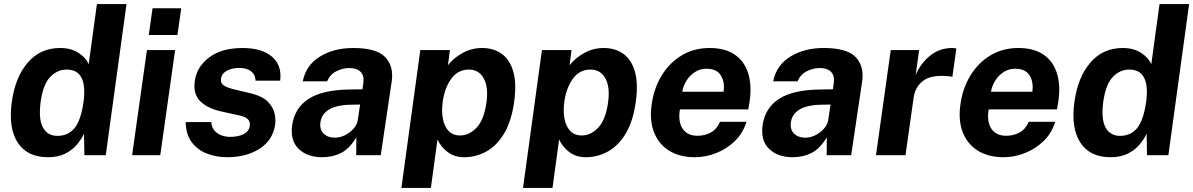

<svg xmlns="http://www.w3.org/2000/svg" viewBox="-20 -763 5866 944"><path d="M216 10Q114 10 67.2 -61.8Q20.5 -133.5 38 -261.5Q54.5 -383 116.2 -455Q178 -527 275.5 -527Q328.5 -527 365.2 -503.5Q402 -480 416 -447L456.5 -743H602L500 0H395L393 -106Q380 -77.5 357.2 -51Q334.5 -24.5 299.8 -7.2Q265 10 216 10ZM262.5 -95Q315.5 -95 346.8 -133.5Q378 -172 391 -263.5Q411 -421 308 -421Q262 -421 227 -384.8Q192 -348.5 180 -263.5Q168.5 -177 191.2 -136Q214 -95 262.5 -95Z M711.5 -591 730 -722.5H871L852.5 -591ZM629.5 0 702.5 -517H841L768 0Z M1097 10Q1044 10 997.8 -7.8Q951.5 -25.5 922.8 -63.5Q894 -101.5 893 -163H1018.5Q1021 -135.5 1035.8 -119.5Q1050.5 -103.5 1071 -96.8Q1091.5 -90 1110.5 -90Q1150.5 -90 1177.2 -103.2Q1204 -116.5 1208 -144Q1211 -165 1198 -177.5Q1185 -190 1151.5 -196.5L1066 -215.5Q1001 -230 965 -264.8Q929 -299.5 937.5 -363.5Q946.5 -433.5 1007.8 -480.2Q1069 -527 1173 -527Q1266.5 -527 1316.8 -484.8Q1367 -442.5 1357.5 -366.5H1236.5Q1235.5 -396.5 1214.2 -412.8Q1193 -429 1157.5 -429Q1121.5 -429 1095.8 -415.5Q1070 -402 1066.5 -374.5Q1063.5 -354 1081.2 -342.2Q1099 -330.5 1138.5 -322L1217.5 -303Q1272 -289 1297.8 -262Q1323.5 -235 1330 -205.2Q1336.5 -175.5 1333 -152Q1322.5 -74.5 1257 -32.2Q1191.5 10 1097 10Z M1564 10Q1491 10 1448.5 -31Q1406 -72 1416.5 -148Q1429 -233 1497.8 -277.2Q1566.5 -321.5 1700 -323L1762 -324L1766.5 -355Q1771.5 -391.5 1752.5 -410.2Q1733.5 -429 1695 -428.5Q1665 -428 1634.2 -413Q1603.5 -398 1588 -363H1468.5Q1484.5 -443 1553.2 -485Q1622 -527 1716.5 -527Q1832 -527 1874.2 -482Q1916.5 -437 1906 -363.5L1852 0H1731.5L1732 -87.5Q1698 -31.5 1656.8 -10.8Q1615.5 10 1564 10ZM1626 -86Q1651.5 -86 1676 -98.2Q1700.5 -110.5 1718 -130.2Q1735.5 -150 1739 -172.5L1750.5 -249L1700.5 -248Q1666 -247.5 1634.5 -239.5Q1603 -231.5 1581.8 -212.8Q1560.5 -194 1555.5 -162.5Q1550.5 -126.5 1571.2 -106.2Q1592 -86 1626 -86Z M1953.5 161 2046.5 -517H2192L2182.5 -442.5Q2210.5 -478.5 2255 -502.8Q2299.5 -527 2350 -527Q2406.5 -527 2446.5 -498.5Q2486.5 -470 2503.5 -411.5Q2520.5 -353 2508 -262.5Q2495 -168.5 2459.5 -108.2Q2424 -48 2372.8 -19Q2321.5 10 2262 10Q2214.5 10 2180.8 -15.5Q2147 -41 2131 -77.5L2098.5 161ZM2242 -97Q2287.5 -97 2324 -136.2Q2360.5 -175.5 2372 -261.5Q2382 -336 2358 -378.5Q2334 -421 2285.5 -421Q2231 -421 2198.2 -375.2Q2165.5 -329.5 2156.5 -261.5Q2150.5 -218 2157.2 -180.5Q2164 -143 2184.8 -120Q2205.5 -97 2242 -97Z M2551.5 161 2644.5 -517H2790L2780.5 -442.5Q2808.5 -478.5 2853 -502.8Q2897.5 -527 2948 -527Q3004.5 -527 3044.5 -498.5Q3084.5 -470 3101.5 -411.5Q3118.5 -353 3106 -262.5Q3093 -168.5 3057.5 -108.2Q3022 -48 2970.8 -19Q2919.5 10 2860 10Q2812.5 10 2778.8 -15.5Q2745 -41 2729 -77.5L2696.5 161ZM2840 -97Q2885.5 -97 2922 -136.2Q2958.5 -175.5 2970 -261.5Q2980 -336 2956 -378.5Q2932 -421 2883.5 -421Q2829 -421 2796.2 -375.2Q2763.5 -329.5 2754.5 -261.5Q2748.5 -218 2755.2 -180.5Q2762 -143 2782.8 -120Q2803.5 -97 2840 -97Z M3396.5 10Q3321.5 10 3269.8 -22.2Q3218 -54.5 3195.2 -113.5Q3172.5 -172.5 3184.5 -252.5Q3195.5 -330 3233.5 -392.2Q3271.5 -454.5 3331.8 -490.8Q3392 -527 3469 -527Q3546 -527 3593.5 -493.8Q3641 -460.5 3659 -401.2Q3677 -342 3665.5 -264.5L3659 -225H3323Q3313 -165.5 3336 -130.5Q3359 -95.5 3409.5 -95.5Q3445.5 -95.5 3474.8 -111.5Q3504 -127.5 3520 -164H3650Q3633.5 -109 3593.5 -70Q3553.5 -31 3501.5 -10.5Q3449.5 10 3396.5 10ZM3334.5 -312H3537.5Q3544.5 -359 3524.2 -392Q3504 -425 3453.5 -425Q3421.5 -425 3396.2 -408.5Q3371 -392 3355 -366.2Q3339 -340.5 3334.5 -312Z M3877 10Q3804 10 3761.5 -31Q3719 -72 3729.5 -148Q3742 -233 3810.8 -277.2Q3879.5 -321.5 4013 -323L4075 -324L4079.5 -355Q4084.5 -391.5 4065.5 -410.2Q4046.5 -429 4008 -428.5Q3978 -428 3947.2 -413Q3916.5 -398 3901 -363H3781.5Q3797.5 -443 3866.2 -485Q3935 -527 4029.5 -527Q4145 -527 4187.2 -482Q4229.5 -437 4219 -363.5L4165 0H4044.5L4045 -87.5Q4011 -31.5 3969.8 -10.8Q3928.5 10 3877 10ZM3939 -86Q3964.5 -86 3989 -98.2Q4013.5 -110.5 4031 -130.2Q4048.5 -150 4052 -172.5L4063.5 -249L4013.5 -248Q3979 -247.5 3947.5 -239.5Q3916 -231.5 3894.8 -212.8Q3873.5 -194 3868.5 -162.5Q3863.5 -126.5 3884.2 -106.2Q3905 -86 3939 -86Z M4287 0 4359.5 -517H4499L4482 -394.5Q4508 -454 4554.5 -490.5Q4601 -527 4661 -527Q4677 -527 4682 -524L4662.5 -385Q4658.5 -386.5 4652.8 -387.2Q4647 -388 4642.5 -388.5Q4558 -396 4518.5 -365.5Q4479 -335 4472 -283L4432 0Z M4914.5 10Q4839.5 10 4787.8 -22.2Q4736 -54.5 4713.2 -113.5Q4690.5 -172.5 4702.5 -252.5Q4713.5 -330 4751.5 -392.2Q4789.5 -454.5 4849.8 -490.8Q4910 -527 4987 -527Q5064 -527 5111.5 -493.8Q5159 -460.5 5177 -401.2Q5195 -342 5183.5 -264.5L5177 -225H4841Q4831 -165.5 4854 -130.5Q4877 -95.5 4927.5 -95.5Q4963.5 -95.5 4992.8 -111.5Q5022 -127.5 5038 -164H5168Q5151.5 -109 5111.5 -70Q5071.5 -31 5019.5 -10.5Q4967.5 10 4914.5 10ZM4852.5 -312H5055.5Q5062.5 -359 5042.2 -392Q5022 -425 4971.5 -425Q4939.5 -425 4914.2 -408.5Q4889 -392 4873 -366.2Q4857 -340.5 4852.5 -312Z M5440.5 10Q5338.5 10 5291.8 -61.8Q5245 -133.5 5262.5 -261.5Q5279 -383 5340.8 -455Q5402.5 -527 5500 -527Q5553 -527 5589.8 -503.5Q5626.5 -480 5640.5 -447L5681 -743H5826.5L5724.5 0H5619.5L5617.5 -106Q5604.5 -77.5 5581.8 -51Q5559 -24.5 5524.2 -7.2Q5489.5 10 5440.5 10ZM5487 -95Q5540 -95 5571.2 -133.5Q5602.5 -172 5615.5 -263.5Q5635.5 -421 5532.5 -421Q5486.5 -421 5451.5 -384.8Q5416.5 -348.5 5404.5 -263.5Q5393 -177 5415.8 -136Q5438.5 -95 5487 -95Z"/></svg>

Font: Public Sans
Style: Bold Italic
Weight: 700
Italic angle: -8°
Designer: The Public Sans project authors (U.S. Web Design System). Libre Franklin designed by Pablo Impallari and Rodrigo Fuenzal
Version: Version 1.008; ttfautohint (v1.8.1) -l 8 -r 50 -G 200 -x 14 